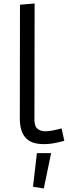

<svg xmlns="http://www.w3.org/2000/svg" viewBox="-20 -818 389 1102"><path d="M177.7 -152.3Q174.8 -99.1 191.9 -81.8Q209 -64.5 241 -64.5Q272.9 -64.5 333.5 -81.1L349.1 -9.8Q284.7 7.8 246.3 9Q208 10.3 180.7 3.7Q153.3 -2.9 133.8 -20.5Q91.8 -58.1 93.8 -147L94.7 -791L178.7 -797.9ZM273.4 61 231.4 263.7 169.4 253.9 191.9 61Z"/></svg>

Font: Duru Sans
Style: Regular
Weight: 400
Designer: Onur Yazõcõgil
Foundry: Onur Yazõcõgil
Version: Version 1.001